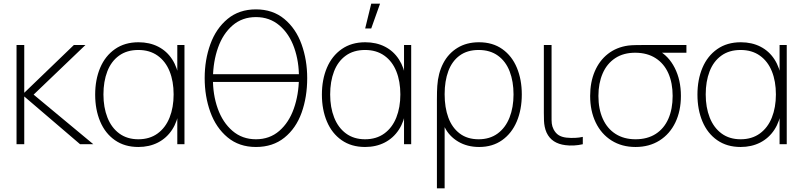

<svg xmlns="http://www.w3.org/2000/svg" viewBox="-20 -785 4372 1045"><path d="M70 0V-540H112V-280L382 -540H445L163 -270L488 0H416L112 -260V0Z M733 15Q658.5 15 605.5 -22Q552.5 -59 525.2 -123.8Q498 -188.5 498 -270Q498 -351.5 525.2 -416Q552.5 -480.5 605.8 -517.8Q659 -555 734 -555Q794 -555 841 -531Q888 -507 917.2 -461.8Q946.5 -416.5 955 -355L945 -328V-540H984V0H945V-214L955 -187Q946.5 -124.5 916.8 -79Q887 -33.5 839.8 -9.2Q792.5 15 733 15ZM733 -27Q794.5 -27 837.8 -58.5Q881 -90 903 -145.2Q925 -200.5 925 -271Q925 -342.5 903 -397Q881 -451.5 837.8 -482.2Q794.5 -513 733 -513Q670.5 -513 627.8 -482Q585 -451 564 -396.2Q543 -341.5 543 -271Q543 -200.5 564.8 -145.2Q586.5 -90 629.2 -58.5Q672 -27 733 -27Z M1118 -339V-381H1627V-339ZM1373 15Q1281.5 15 1218.5 -37.5Q1155.5 -90 1124.8 -175.2Q1094 -260.5 1094 -360Q1094 -459 1124.8 -544.2Q1155.5 -629.5 1218.5 -681.8Q1281.5 -734 1373 -734Q1464.5 -734 1527.5 -681.8Q1590.5 -629.5 1621.2 -544.2Q1652 -459 1652 -360Q1652 -256.5 1621.5 -171.5Q1591 -86.5 1528 -35.8Q1465 15 1373 15ZM1373 -27Q1447.5 -27 1500 -72.5Q1552.5 -118 1579.2 -193.8Q1606 -269.5 1607 -360Q1608 -449.5 1581.2 -525.2Q1554.5 -601 1501 -646.5Q1447.5 -692 1373 -692Q1298.5 -692 1246 -646.8Q1193.5 -601.5 1166.8 -526Q1140 -450.5 1139 -360Q1138 -270.5 1165 -194.5Q1192 -118.5 1245.2 -72.8Q1298.5 -27 1373 -27Z M2000.5 -765 1967.5 -630H2000.5L2048.5 -765ZM1967 15Q1892.5 15 1839.5 -22Q1786.5 -59 1759.2 -123.8Q1732 -188.5 1732 -270Q1732 -351.5 1759.2 -416Q1786.5 -480.5 1839.8 -517.8Q1893 -555 1968 -555Q2028 -555 2075 -531Q2122 -507 2151.2 -461.8Q2180.5 -416.5 2189 -355L2179 -328V-540H2218V0H2179V-214L2189 -187Q2180.5 -124.5 2150.8 -79Q2121 -33.5 2073.8 -9.2Q2026.5 15 1967 15ZM1967 -27Q2028.5 -27 2071.8 -58.5Q2115 -90 2137 -145.2Q2159 -200.5 2159 -271Q2159 -342.5 2137 -397Q2115 -451.5 2071.8 -482.2Q2028.5 -513 1967 -513Q1904.5 -513 1861.8 -482Q1819 -451 1798 -396.2Q1777 -341.5 1777 -271Q1777 -200.5 1798.8 -145.2Q1820.5 -90 1863.2 -58.5Q1906 -27 1967 -27Z M2358 -241Q2358 -266 2358.5 -285Q2359 -304 2360 -317Q2364.5 -386.5 2392.2 -440.2Q2420 -494 2469.8 -524.5Q2519.5 -555 2587 -555Q2661.5 -555 2714 -517.8Q2766.5 -480.5 2793.2 -416.2Q2820 -352 2820 -271Q2820 -189 2792.8 -124.2Q2765.5 -59.5 2713 -22.2Q2660.5 15 2588 15Q2523 15 2473.8 -14.2Q2424.5 -43.5 2400 -93V240H2358ZM2585 -27Q2646 -27 2688.8 -58.5Q2731.5 -90 2753.2 -145.2Q2775 -200.5 2775 -271Q2775 -341.5 2754 -396.2Q2733 -451 2690.2 -482Q2647.5 -513 2585 -513Q2523.5 -513 2482 -482.8Q2440.5 -452.5 2420.2 -398.2Q2400 -344 2400 -272Q2400 -200 2420.2 -145Q2440.5 -90 2482 -58.5Q2523.5 -27 2585 -27Z M3057 5Q3020.5 0.5 2994.8 -16.2Q2969 -33 2955 -63Q2948 -78.5 2944.8 -94.8Q2941.5 -111 2940.8 -127.2Q2940 -143.5 2940 -171Q2940 -173 2940 -175Q2940 -177 2940 -179V-540H2982V-179V-158Q2981.5 -128.5 2983.2 -112.8Q2985 -97 2993 -81Q3004 -60 3020.5 -49.5Q3037 -39 3062 -36Q3111.5 -31 3152 -40V0Q3128 5.5 3103.2 6.8Q3078.5 8 3057 5Z M3439 15Q3364.5 15 3308.5 -20.2Q3252.5 -55.5 3222.2 -118.5Q3192 -181.5 3192 -263Q3192 -337.5 3217 -396.2Q3242 -455 3288.5 -491.5Q3335 -528 3399 -537Q3415 -539 3437.2 -539.5Q3459.5 -540 3479 -540H3716V-498H3538L3560 -512Q3618.5 -482 3652.2 -415.8Q3686 -349.5 3686 -263Q3686 -181.5 3655.8 -118.5Q3625.5 -55.5 3569.5 -20.2Q3513.5 15 3439 15ZM3439 -27Q3503.5 -27 3549 -56.2Q3594.5 -85.5 3617.8 -138.8Q3641 -192 3641 -263Q3641 -333 3617.8 -385.8Q3594.5 -438.5 3549 -468Q3503.5 -497.5 3439 -498Q3374 -498.5 3328.5 -468.5Q3283 -438.5 3260 -385Q3237 -331.5 3237 -263Q3237 -191.5 3261 -138.2Q3285 -85 3330.5 -56Q3376 -27 3439 -27Z M4011 15Q3936.5 15 3883.5 -22Q3830.5 -59 3803.2 -123.8Q3776 -188.5 3776 -270Q3776 -351.5 3803.2 -416Q3830.5 -480.5 3883.8 -517.8Q3937 -555 4012 -555Q4072 -555 4119 -531Q4166 -507 4195.2 -461.8Q4224.5 -416.5 4233 -355L4223 -328V-540H4262V0H4223V-214L4233 -187Q4224.5 -124.5 4194.8 -79Q4165 -33.5 4117.8 -9.2Q4070.5 15 4011 15ZM4011 -27Q4072.5 -27 4115.8 -58.5Q4159 -90 4181 -145.2Q4203 -200.5 4203 -271Q4203 -342.5 4181 -397Q4159 -451.5 4115.8 -482.2Q4072.5 -513 4011 -513Q3948.5 -513 3905.8 -482Q3863 -451 3842 -396.2Q3821 -341.5 3821 -271Q3821 -200.5 3842.8 -145.2Q3864.5 -90 3907.2 -58.5Q3950 -27 4011 -27Z"/></svg>

Font: Hauora
Style: Regular
Weight: 400
Designer: Wayne Shih
Foundry: WCYS
Version: Version 1.001